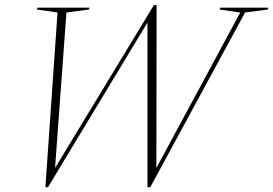

<svg xmlns="http://www.w3.org/2000/svg" viewBox="-20 -746 1105 776"><path d="M951 -695.5 867.5 -707.5 870 -715H1065L1062.5 -707.5L970.5 -695.5L587.5 10.5H576V-655L174 10.5H163.5L212.5 -695.5L129 -707.5L131.5 -715H342L339.5 -707.5L248.5 -695.5L202.5 -67L602 -725.5H613L612 -67Z"/></svg>

Font: Newsreader 72pt ExtraLight
Style: Italic
Weight: 275
Italic angle: -17°
Designer: Hugues Gentile
Foundry: Production Type
Version: Version 1.003; ttfautohint (v1.8.3)